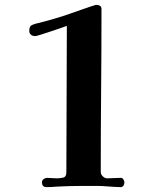

<svg xmlns="http://www.w3.org/2000/svg" viewBox="-20 -762 630 787"><path d="M490 -14Q490 -7 486 -1Q482 5 475 5Q462 5 448 4Q434 3 420 2Q397 0 373 0Q349 0 325 0Q268 0 211 3Q201 4 191 4.5Q181 5 171 5Q152 5 152 -15Q152 -23 159 -28Q166 -33 173 -33Q183 -33 192.5 -32Q202 -31 212 -31Q226 -31 239 -34Q252 -37 252 -56Q252 -206 253 -356Q254 -506 254 -656Q247 -653 227.5 -646.5Q208 -640 186 -632.5Q164 -625 146 -619.5Q128 -614 124 -614Q114 -614 107 -619.5Q100 -625 100 -635Q100 -645 102.5 -651Q105 -657 115 -661Q125 -665 135 -667Q145 -669 155 -672Q178 -678 200 -684.5Q222 -691 244 -698Q250 -700 270 -707Q290 -714 313 -722Q336 -730 353.5 -736Q371 -742 373 -742Q383 -742 389.5 -738.5Q396 -735 396 -724Q396 -558 394.5 -391Q393 -224 393 -57Q393 -47 401.5 -39Q410 -31 419 -31Q433 -31 447 -32Q461 -33 475 -33Q482 -33 486 -26.5Q490 -20 490 -14Z"/></svg>

Font: Kaisei Opti
Style: Bold
Weight: 700
Designer: Font-Kai, 金井和夫
Foundry: KAZUO KANAI
Version: Version 5.003